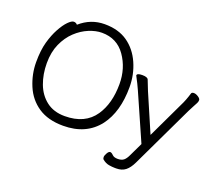

<svg xmlns="http://www.w3.org/2000/svg" viewBox="-140 -914 1461 1279"><g transform="rotate(20 590.5 -274.5)"><path d="M710 -464Q710 -480 747.5 -480Q785 -480 791 -464Q799 -441 819 -393L935 -124L1058 -383Q1078 -422 1094 -476Q1097 -485 1111.5 -485Q1126 -485 1143 -474Q1160 -463 1160 -452Q1160 -441 1154.5 -430.5Q1149 -420 1138 -399.5Q1127 -379 1118 -361L907 82Q887 124 861.5 144Q836 164 797 164H787Q768 164 744 160Q720 156 697 137Q692 132 692 121Q692 110 702 92.5Q712 75 722 75Q732 75 744.5 88Q757 101 783.5 101Q810 101 825.5 89Q841 77 855 46L899 -46L753 -377Q731 -425 720.5 -443.5Q710 -462 710 -464ZM223 -646Q299 -713 397 -713Q495 -713 560 -667.5Q625 -622 660 -543Q695 -464 695 -375Q695 -200 616 -95Q529 18 366 18Q259 18 189.5 -28.5Q120 -75 86.5 -155Q53 -235 53 -319.5Q53 -404 69.5 -462.5Q86 -521 110 -565Q134 -609 158 -633.5Q182 -658 197.5 -658Q213 -658 223 -646ZM354 -46Q498 -46 565 -145Q625 -234 625 -371Q625 -483 565.5 -568Q506 -653 399 -653Q356 -653 307.5 -633Q259 -613 217 -573.5Q175 -534 148.5 -475Q122 -416 122 -337.5Q122 -259 147 -192.5Q172 -126 224 -86Q276 -46 354 -46Z"/></g></svg>

Font: LXGW Bright GB
Style: Regular
Weight: 400
Designer: Christian Thalmann (Catharsis Fonts)
Foundry: LXGW / Christian Thalmann (Catharsis Fonts) / Fontworks Inc.
Version: Version 5.510